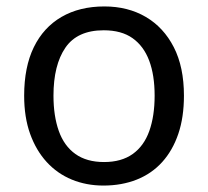

<svg xmlns="http://www.w3.org/2000/svg" viewBox="-20 -566 645 596"><path d="M551 -269Q551 -202 533.5 -150.5Q516 -99 483.5 -63Q451 -27 404.5 -8.5Q358 10 301 10Q248 10 203 -8.5Q158 -27 125 -63Q92 -99 73.5 -150.5Q55 -202 55 -269Q55 -358 85 -419.5Q115 -481 171 -513.5Q227 -546 304 -546Q377 -546 432.5 -513.5Q488 -481 519.5 -419.5Q551 -358 551 -269ZM146 -269Q146 -206 162.5 -159.5Q179 -113 214 -88Q249 -63 303 -63Q357 -63 392 -88Q427 -113 443.5 -159.5Q460 -206 460 -269Q460 -333 443 -378Q426 -423 391.5 -447.5Q357 -472 302 -472Q220 -472 183 -418Q146 -364 146 -269Z"/></svg>

Font: lkannada85
Style: Book
Weight: 400
Designer: Jelle Bosma - Monotype Design Team
Foundry: Monotype Imaging Inc.
Version: Version 2.003